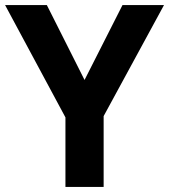

<svg xmlns="http://www.w3.org/2000/svg" viewBox="-20 -734 664 754"><path d="M312 -420 461 -714H624L387 -278V0H237V-273L0 -714H164Z"/></svg>

Font: Noto Sans Lisu
Style: Regular
Weight: 400
Designer: Monotype Design Team. David Williams.
Foundry: Monotype Imaging Inc.
Version: Version 2.102